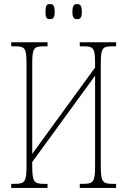

<svg xmlns="http://www.w3.org/2000/svg" viewBox="-20 -921 624 941"><path d="M358 -827C374 -827 381 -835 381 -863C381 -893 374 -901 358 -901C342 -901 335 -893 335 -863C335 -835 342 -827 358 -827ZM225 -827C241 -827 248 -835 248 -863C248 -893 241 -901 225 -901C208 -901 203 -893 203 -863C203 -835 208 -827 225 -827ZM35 0H213V-20H195C146 -20 138 -31 138 -108V-127L446 -550V-108C446 -31 438 -20 389 -20H371V0H549V-20H531C482 -20 474 -31 474 -108V-606C474 -683 480 -694 529 -694H549V-714H371V-694H391C440 -694 446 -683 446 -606V-590L138 -167V-606C138 -683 144 -694 193 -694H213V-714H35V-694H55C104 -694 110 -683 110 -606V-108C110 -31 102 -20 53 -20H35Z"/></svg>

Font: Noto Serif ExtraCondensed Thin
Style: Regular
Weight: 100
Width: 2
Designer: Monotype Design Team
Foundry: Monotype Imaging Inc.
Version: Version 2.013